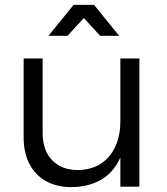

<svg xmlns="http://www.w3.org/2000/svg" viewBox="-20 -766 687 788"><path d="M155 -220Q155 -149 194 -108.5Q233 -68 301 -68Q383 -70 428.5 -125Q474 -180 474 -268H500Q500 -176 472.5 -116.5Q445 -57 394.5 -28Q344 1 274 2Q213 2 169 -22.5Q125 -47 101 -93Q77 -139 77 -202V-526H155ZM474 -526H552V0H474ZM282 -746H366L469 -619H391L301 -717H347L257 -619H179Z"/></svg>

Font: Alexandria Light
Style: Regular
Weight: 300
Designer: Mohamed Gaber
Foundry: Kief Type Foundry
Version: Version 5.100